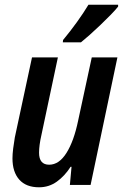

<svg xmlns="http://www.w3.org/2000/svg" viewBox="-20 -786 524 816"><path d="M146 10Q91 10 62 -22.5Q33 -55 33 -113Q33 -131 36 -155Q39 -179 43 -202L116 -542H226L156 -212Q146 -168 146 -137Q146 -86 189 -86Q231 -86 262.5 -136Q294 -186 312 -273L370 -542H479L365 0H277L284 -77H280Q255 -38 221.5 -14Q188 10 146 10ZM248 -616Q278 -652 306.5 -691.5Q335 -731 356 -766H482V-758Q471 -744 451 -723.5Q431 -703 407 -680Q383 -657 361 -637.5Q339 -618 324 -606H247Z"/></svg>

Font: Noto Sans Condensed SemiBold
Style: Italic
Weight: 600
Width: 3
Italic angle: -12°
Designer: Monotype Design Team
Foundry: Monotype Imaging Inc.
Version: Version 2.013; ttfautohint (v1.8.4.7-5d5b)